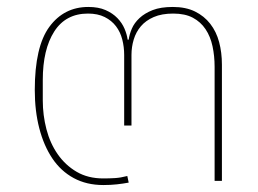

<svg xmlns="http://www.w3.org/2000/svg" viewBox="-20 -520 743 552"><path d="M277 12Q229 12 192 -8Q155 -28 130.5 -64.5Q106 -101 93 -151Q80 -201 80 -261Q80 -386 122 -443Q164 -500 234 -500Q263 -500 283.5 -491Q304 -482 317.5 -468Q331 -454 338 -437.5Q345 -421 347 -406H350Q352 -421 359 -437.5Q366 -454 381 -468Q396 -482 419 -491Q442 -500 477 -500Q514 -500 540.5 -487Q567 -474 584.5 -451.5Q602 -429 610 -399Q618 -369 618 -334V0H597V-328Q597 -359 591 -387Q585 -415 571 -436Q557 -457 534.5 -469Q512 -481 478 -481Q445 -481 422 -471Q399 -461 385 -444.5Q371 -428 364.5 -406.5Q358 -385 358 -362V-159H337V-362Q337 -385 331.5 -406.5Q326 -428 313.5 -444.5Q301 -461 281 -471Q261 -481 233 -481Q169 -481 136 -429.5Q103 -378 103 -290V-231Q103 -189 113.5 -148.5Q124 -108 146 -76.5Q168 -45 200.5 -26Q233 -7 277 -7Q294 -7 310.5 -8Q327 -9 346 -14L350 5Q334 8 316 10Q298 12 277 12Z"/></svg>

Font: IBM Plex Sans Thai Thin
Style: Regular
Weight: 100
Designer: Mike Abbink, Paul van der Laan, Pieter van Rosmalen, Ben Mitchell, Mark Frömberg
Foundry: Bold Monday
Version: Version 1.1